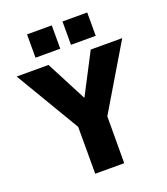

<svg xmlns="http://www.w3.org/2000/svg" viewBox="-182 -1032 996 1145"><g transform="rotate(-20 316.0 -460.0)"><path d="M223 0V-366L256 -242L-19 -705H183L316 -449H318L451 -705H651L375 -242L408 -366L407 0ZM350 -772V-920H507V-772ZM125 -772V-920H282V-772Z"/></g></svg>

Font: Nunito Sans 7pt SemiCondensed Black
Style: Regular
Weight: 900
Width: 4
Designer: Vernon Adams
Foundry: Vernon Adams
Version: Version 3.101;gftools[0.9.27]